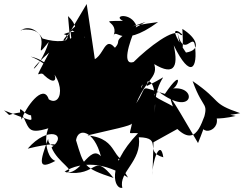

<svg xmlns="http://www.w3.org/2000/svg" viewBox="-91 -898 1217 957"><path d="M259 -693 248 -818C334 -736 269 -662 121 -706C59 -805 -13 -726 21 -750C202 -765 49 -561 152 -689C104 -536 11 -511 154 -636C65 -466 107 -556 129 -523C222 -435 197 -587 62 -616C253 -540 227 -355 152 -403C125 -488 33 -357 17 -302C-16 -444 53 -229 129 -379C-28 -329 184 -248 -71 -348C-26 -312 -71 -327 13 -338C65 -250 30 -213 219 -282C121 -334 117 -119 185 -96C97 -49 106 -89 149 -206C151 -129 284 -215 47 -157C150 -276 251 -227 166 -163C196 -87 295 -45 236 -39C402 -14 367 -145 475 -11C324 -61 327 -71 288 -199C298 -265 378 -248 412 -119C355 -183 307 -11 231 -43C316 -95 433 -89 547 -13C442 -187 535 -57 568 -95C453 -85 512 -207 345 -223C462 -251 566 -271 567 -283C554 -217 545 -239 597 -234C432 -62 482 49 519 38C498 -40 617 -93 601 -214C726 -211 622 -142 723 -114C709 -209 667 -97 669 -25L674 -189L793 -255C901 -152 918 -324 951 -369C1055 -269 921 -208 915 -273C954 -403 926 -334 869 -494C1021 -390 956 -385 1106 -334C997 -310 996 -344 1084 -320C895 -277 974 -374 896 -185C743 -447 743 -444 781 -339C829 -368 608 -420 701 -440C877 -307 897 -477 763 -456C795 -449 830 -576 731 -430C592 -470 651 -476 588 -383C649 -532 724 -509 653 -632C612 -390 601 -471 625 -480C635 -493 690 -535 681 -336C674 -535 800 -543 640 -469C672 -598 629 -530 651 -596C777 -508 800 -561 775 -672C860 -498 896 -560 880 -674C870 -734 822 -601 792 -743C809 -653 827 -586 818 -754C890 -709 916 -649 836 -636C708 -823 854 -706 808 -725C781 -765 646 -660 575 -589C518 -570 547 -674 589 -769C563 -839 467 -821 522 -794C376 -792 515 -799 471 -711C490 -774 501 -644 697 -788C536 -768 526 -748 635 -789C440 -681 526 -707 482 -660C415 -737 431 -551 315 -607C282 -734 271 -630 331 -715C354 -650 338 -775 227 -728C290 -709 164 -653 269 -746C371 -675 371 -861 260 -744L281 -573L390 -547L341 -878L188 -621Z"/></svg>

Font: CISF Camouflage Kit
Style: Mdz
Weight: 400
Designer: Robert Jablonski, Jasper
Foundry: Cannot Into Space Fonts
Version: Version 1.270